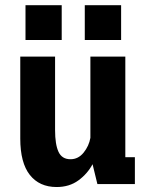

<svg xmlns="http://www.w3.org/2000/svg" viewBox="-20 -722 590 753"><path d="M202 11.5Q134.5 11.5 97 -36Q59.5 -83.5 59.5 -178.5V-500H196V-212Q196 -155.5 209.5 -126.5Q223 -97.5 256.5 -97.5Q287 -97.5 308 -123.5Q329 -149.5 334.5 -181.5V-500H471.5V-105.5H509V0H362L343 -78Q323 -40.5 287.5 -14.5Q252 11.5 202 11.5ZM80 -701.5H222V-565H80ZM312.5 -701.5H455V-565H312.5Z"/></svg>

Font: Trispace SemiCondensed SemiBold
Style: Regular
Weight: 600
Width: 4
Designer: Tyler Finck
Foundry: Etcetera Type Company
Version: Version 1.210; ttfautohint (v1.8.3)